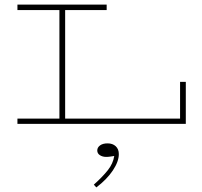

<svg xmlns="http://www.w3.org/2000/svg" viewBox="-20 -540 880 837"><path d="M56 0V-23H239V-496H56V-520H445V-496H264V-23H765V-183H790V0ZM498 132Q498 164 472 203Q446 242 400 277L389 265Q427 231 450 202Q473 173 478 140Q470 141 461.5 142.5Q453 144 443 144Q427 144 415.5 136.5Q404 129 404 116Q404 103 416 94Q428 85 449 85Q471 85 484.5 97.5Q498 110 498 132Z"/></svg>

Font: Padyakke Expanded One
Style: Regular
Weight: 400
Designer: James Puckett
Foundry: Dunwich Type Founders
Version: Version 1.500; ttfautohint (v1.8.4.7-5d5b)